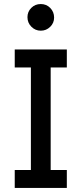

<svg xmlns="http://www.w3.org/2000/svg" viewBox="-20 -931 404 951"><path d="M311 -597H231V-89H311V0H53V-89H133V-597H53V-686H311ZM248 -844Q248 -817 228.5 -798Q209 -779 182 -779Q155 -779 135.5 -798.5Q116 -818 116 -846Q116 -873 135 -892Q154 -911 182 -911Q210 -911 229 -891.5Q248 -872 248 -844Z"/></svg>

Font: Chivo
Style: Regular
Weight: 400
Designer: Hector Gatti
Foundry: Omnibus-Type
Version: Version 1.006; ttfautohint (v1.4.1)